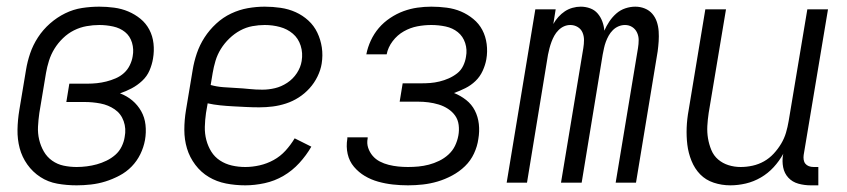

<svg xmlns="http://www.w3.org/2000/svg" viewBox="-20 -548 2540 576"><path d="M210 8Q180 8 152 3Q124 -2 101 -17Q78 -32 62 -54.5Q46 -77 39 -103.5Q32 -130 32.5 -159Q33 -188 38 -218L58 -338Q62 -363 70.5 -388Q79 -413 94 -436Q109 -459 130 -477.5Q151 -496 175.5 -508Q200 -520 226 -524Q252 -528 278 -528Q300 -528 322.5 -525Q345 -522 365 -513.5Q385 -505 401.5 -491.5Q418 -478 428 -459Q438 -440 440.5 -417.5Q443 -395 439 -372Q436 -354 428.5 -336.5Q421 -319 406.5 -305.5Q392 -292 375 -283Q358 -274 340 -268Q361 -260 377 -246.5Q393 -233 403.5 -214.5Q414 -196 416.5 -173.5Q419 -151 415 -128Q411 -106 401 -85.5Q391 -65 375 -48.5Q359 -32 338 -21Q317 -10 296 -3.5Q275 3 253 5.5Q231 8 210 8ZM210 -47Q225 -47 240.5 -49Q256 -51 270.5 -55Q285 -59 299.5 -66Q314 -73 326 -83.5Q338 -94 345 -108.5Q352 -123 354 -137Q359 -162 351 -184.5Q343 -207 324 -220Q305 -233 281.5 -237.5Q258 -242 234 -242H179L188 -297H243Q257 -297 271 -298.5Q285 -300 299 -303.5Q313 -307 327 -313Q341 -319 352 -329Q363 -339 369.5 -352.5Q376 -366 378 -379Q382 -400 376 -420Q370 -440 355 -452Q340 -464 319.5 -468.5Q299 -473 278 -473Q259 -473 239.5 -469.5Q220 -466 202 -457Q184 -448 169 -433.5Q154 -419 143.5 -402Q133 -385 127 -366Q121 -347 118 -329L98 -209Q95 -188 94 -168Q93 -148 97.5 -129Q102 -110 111.5 -93.5Q121 -77 136.5 -66Q152 -55 171 -51Q190 -47 210 -47Z M716 8Q686 8 658 2.5Q630 -3 606.5 -17Q583 -31 566 -53.5Q549 -76 541 -102.5Q533 -129 533 -158.5Q533 -188 538 -218L558 -338Q562 -363 570.5 -388Q579 -413 593.5 -435.5Q608 -458 628.5 -477Q649 -496 673.5 -507.5Q698 -519 723.5 -523.5Q749 -528 774 -528Q798 -528 822 -524.5Q846 -521 867 -511.5Q888 -502 905 -486.5Q922 -471 932 -450Q942 -429 945.5 -405.5Q949 -382 945 -357Q942 -338 932.5 -318.5Q923 -299 908.5 -283Q894 -267 876 -255.5Q858 -244 838 -237.5Q818 -231 798 -228.5Q778 -226 758 -226Q738 -226 718.5 -227Q699 -228 679.5 -229Q660 -230 640.5 -232Q621 -234 603 -238L598 -209Q595 -188 594.5 -167.5Q594 -147 599 -128Q604 -109 614 -93Q624 -77 640 -66.5Q656 -56 675.5 -51.5Q695 -47 716 -47Q737 -47 759 -52Q781 -57 801 -68Q821 -79 836.5 -96Q852 -113 864 -133L914 -108Q899 -82 878 -59Q857 -36 830.5 -20.5Q804 -5 774 1.5Q744 8 716 8ZM767 -279Q786 -279 805 -283.5Q824 -288 841.5 -299.5Q859 -311 870.5 -328.5Q882 -346 885 -365Q889 -389 882 -411Q875 -433 858.5 -447Q842 -461 820 -467Q798 -473 774 -473Q756 -473 737 -469.5Q718 -466 700.5 -456.5Q683 -447 668 -432.5Q653 -418 642.5 -401Q632 -384 626.5 -365.5Q621 -347 618 -329L612 -293Q630 -288 649.5 -286.5Q669 -285 689 -284Q709 -283 728 -281Q747 -279 767 -279Z M1204 8Q1181 8 1158.5 5.5Q1136 3 1114.5 -3Q1093 -9 1074.5 -20Q1056 -31 1042 -47.5Q1028 -64 1023 -86Q1018 -108 1022 -132V-136H1083V-133Q1080 -118 1084.5 -104.5Q1089 -91 1098 -80.5Q1107 -70 1119.5 -63.5Q1132 -57 1146 -53.5Q1160 -50 1174.5 -48.5Q1189 -47 1204 -47Q1220 -47 1235.5 -48.5Q1251 -50 1266.5 -54Q1282 -58 1297.5 -65.5Q1313 -73 1325.5 -84.5Q1338 -96 1345 -110.5Q1352 -125 1355 -141Q1358 -157 1356 -173Q1354 -189 1345.5 -201Q1337 -213 1324 -221.5Q1311 -230 1296 -234.5Q1281 -239 1265.5 -241Q1250 -243 1234 -243H1179L1188 -298H1243Q1257 -298 1270.5 -299Q1284 -300 1298.5 -303.5Q1313 -307 1326.5 -313Q1340 -319 1351.5 -328Q1363 -337 1369.5 -350.5Q1376 -364 1378 -378Q1382 -399 1375.5 -419Q1369 -439 1353.5 -451.5Q1338 -464 1317 -468.5Q1296 -473 1274 -473Q1253 -473 1232 -469Q1211 -465 1191.5 -454Q1172 -443 1158 -424.5Q1144 -406 1140 -385H1079Q1083 -406 1092.5 -426.5Q1102 -447 1116.5 -464Q1131 -481 1150.5 -494Q1170 -507 1190.5 -514.5Q1211 -522 1232 -525Q1253 -528 1274 -528Q1297 -528 1320 -525Q1343 -522 1363 -513.5Q1383 -505 1400 -491Q1417 -477 1427 -458Q1437 -439 1440 -416Q1443 -393 1439 -370Q1436 -353 1428 -335.5Q1420 -318 1406.5 -305Q1393 -292 1376 -283.5Q1359 -275 1342 -269Q1362 -261 1378.5 -248Q1395 -235 1404.5 -216.5Q1414 -198 1416.5 -176Q1419 -154 1415 -131Q1412 -109 1402 -87.5Q1392 -66 1375 -49.5Q1358 -33 1336.5 -21.5Q1315 -10 1293 -3.5Q1271 3 1248.5 5.5Q1226 8 1204 8Z M1500 0 1586 -520H1647L1640 -476Q1646 -487 1655 -497Q1664 -507 1674.5 -514Q1685 -521 1697.5 -524.5Q1710 -528 1722 -528Q1737 -528 1750.5 -523Q1764 -518 1773 -507.5Q1782 -497 1787 -483.5Q1792 -470 1793 -456Q1799 -470 1808 -483.5Q1817 -497 1829 -507.5Q1841 -518 1856 -523Q1871 -528 1886 -528Q1901 -528 1914.5 -522.5Q1928 -517 1937 -506.5Q1946 -496 1950.5 -482.5Q1955 -469 1956 -454Q1957 -439 1956 -424Q1955 -409 1953 -394L1888 0H1827L1894 -404Q1896 -416 1896 -428Q1896 -440 1891 -450.5Q1886 -461 1876.5 -467Q1867 -473 1855 -473Q1845 -473 1835.5 -469Q1826 -465 1818.5 -457.5Q1811 -450 1806 -441Q1801 -432 1797.5 -422.5Q1794 -413 1792 -403.5Q1790 -394 1788 -384L1725 0H1663L1730 -404Q1732 -416 1732 -428Q1732 -440 1727.5 -450.5Q1723 -461 1713 -467Q1703 -473 1691 -473Q1681 -473 1672 -469Q1663 -465 1655.5 -457.5Q1648 -450 1643 -441Q1638 -432 1634.5 -422.5Q1631 -413 1628.5 -403.5Q1626 -394 1624 -384L1561 0Z M2171 8Q2145 8 2121 0Q2097 -8 2080.5 -25Q2064 -42 2054.5 -65.5Q2045 -89 2042 -114Q2039 -139 2040 -165Q2041 -191 2046 -218L2096 -520H2158L2106 -209Q2103 -189 2102 -170Q2101 -151 2104 -133Q2107 -115 2114 -98Q2121 -81 2134.5 -69.5Q2148 -58 2165.5 -52.5Q2183 -47 2202 -47Q2220 -47 2238 -51Q2256 -55 2272 -64Q2288 -73 2301 -87Q2314 -101 2323.5 -117Q2333 -133 2338 -150Q2343 -167 2346 -185L2402 -520H2464L2391 -83Q2390 -76 2391 -69Q2392 -62 2396 -57Q2400 -52 2406.5 -49.5Q2413 -47 2421 -47H2435V8H2412Q2393 8 2375 3Q2357 -2 2345 -15Q2333 -28 2329.5 -46Q2326 -64 2329 -83L2330 -87Q2318 -65 2301 -46.5Q2284 -28 2262.5 -15.5Q2241 -3 2217.5 2.5Q2194 8 2171 8Z"/></svg>

Font: Iosevka Curly Light
Style: Italic
Weight: 300
Italic angle: -9°
Monospace: yes
Designer: Belleve Invis
Foundry: Belleve Invis
Version: Version 22.1.2; ttfautohint (v1.8.4)